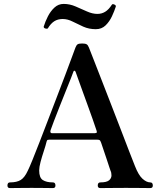

<svg xmlns="http://www.w3.org/2000/svg" viewBox="-20 -960 813 980"><path d="M31 0Q18 0 18 -13Q18 -29 31 -29Q66 -29 86 -41.5Q106 -54 122 -89Q130 -105 145.5 -143Q161 -181 181.5 -234Q202 -287 225 -347Q248 -407 271 -467Q294 -527 313.5 -578.5Q333 -630 346.5 -667Q360 -704 365 -717Q370 -730 376.5 -734Q383 -738 399 -738Q415 -738 422 -734Q429 -730 434 -717Q442 -697 459.5 -652Q477 -607 500 -548Q523 -489 548 -424.5Q573 -360 596.5 -299Q620 -238 639 -188.5Q658 -139 669 -112Q687 -66 707.5 -47.5Q728 -29 747 -29Q760 -29 760 -13Q760 0 747 0Q737 0 706 -0.5Q675 -1 623 -1Q580 -1 541 -0.5Q502 0 492 0Q479 0 479 -13Q479 -29 492 -29Q524 -29 536.5 -39.5Q549 -50 549 -64.5Q549 -79 544 -89Q543 -91 538 -106.5Q533 -122 525.5 -144.5Q518 -167 510 -190.5Q502 -214 496 -232Q492 -243 488 -245Q484 -247 477 -247H231Q226 -247 223 -246Q220 -245 218 -238Q213 -217 203.5 -188.5Q194 -160 187 -133.5Q180 -107 180 -90Q180 -53 198.5 -41Q217 -29 250 -29Q263 -29 263 -13Q263 0 250 0Q240 0 212.5 -0.5Q185 -1 141 -1Q102 -1 72 -0.5Q42 0 31 0ZM246 -280H463Q467 -280 471.5 -281.5Q476 -283 473 -293Q465 -317 453 -351.5Q441 -386 427 -424Q413 -462 400.5 -497Q388 -532 378.5 -558Q369 -584 366 -593Q364 -598 360.5 -599Q357 -600 355 -595Q353 -588 342 -560.5Q331 -533 315.5 -494.5Q300 -456 284 -415.5Q268 -375 255.5 -342.5Q243 -310 238 -295Q234 -280 246 -280ZM469 -811Q434 -811 405 -824Q376 -837 350.5 -850Q325 -863 300 -863Q275 -863 257 -851.5Q239 -840 224 -815Q220 -812 211.5 -814.5Q203 -817 203 -824Q211 -850 224.5 -876.5Q238 -903 258 -921.5Q278 -940 305 -940Q336 -940 366 -927Q396 -914 424 -901.5Q452 -889 477 -889Q499 -889 517 -900Q535 -911 551 -936Q554 -941 563.5 -937Q573 -933 571 -926Q564 -904 551.5 -877Q539 -850 519 -830.5Q499 -811 469 -811Z"/></svg>

Font: Zen Antique Soft
Style: Regular
Weight: 400
Designer: Yoshimichi Ohira
Foundry: Positype
Version: Version 1.001